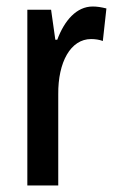

<svg xmlns="http://www.w3.org/2000/svg" viewBox="-20 -570 359 590"><path d="M265 -550C215 -550 178 -507 156 -448H150L137 -540H64V0H159V-280C158 -379 197 -450 260 -450C272 -450 286 -448 296 -444L307 -544C291 -548 278 -550 265 -550Z"/></svg>

Font: Noto Sans Gurmukhi UI ExtraCondensed Medium
Style: Regular
Weight: 500
Width: 2
Designer: Jelle Bosma - Monotype Design Team
Foundry: Monotype Imaging Inc.
Version: Version 2.004